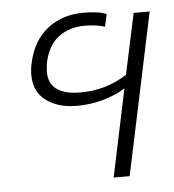

<svg xmlns="http://www.w3.org/2000/svg" viewBox="-45 -592 573 633"><g transform="rotate(-5 242.0 -275.0)"><path d="M367 -290Q334 -269 292 -257.5Q250 -246 206 -246Q144 -246 104.5 -275.5Q65 -305 65 -360Q65 -380 69 -397Q84 -471 133.5 -510.5Q183 -550 254 -550Q305 -550 330 -539L321 -498Q292 -507 254 -507Q203 -507 167.5 -480Q132 -453 120 -397Q117 -381 117 -366Q117 -289 223 -289Q306 -289 376 -334L419 -535H472L359 0H306Z"/></g></svg>

Font: Prompt ExtraLight
Style: Italic
Weight: 275
Italic angle: -12°
Designer: Katatrad Team
Foundry: CadsonDemak
Version: Version 1.000